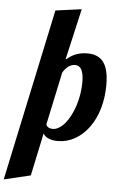

<svg xmlns="http://www.w3.org/2000/svg" viewBox="-155 -796 693 1091"><g transform="rotate(5 191.0 -251.0)"><path d="M117.7 -731.9 266.1 -752 199.7 -461.9H204.1Q252 -504.9 320.8 -504.9Q383.8 -504.9 413.3 -463.9Q442.9 -422.9 442.9 -335.9Q442.9 -263.7 424.6 -200.9Q406.2 -138.2 372.6 -92.3Q338.9 -45.9 293.2 -20Q247.6 5.9 195.8 5.9Q164.1 5.9 142.6 -3.4Q121.1 -12.7 111.8 -29.8L60.1 213.9L-91.3 250ZM231 -101.6Q263.2 -140.6 284.7 -205.6Q305.7 -271 305.7 -339.8Q305.7 -433.1 256.8 -433.1Q237.3 -433.1 219.2 -420.7Q201.2 -408.2 187 -383.8L123 -83Q126 -72.3 136.2 -66.2Q146.5 -60.1 160.6 -60.1Q178.2 -60.1 196.3 -71Q214.4 -82 231 -101.6Z"/></g></svg>

Font: Pattaya
Style: Regular
Weight: 400
Designer: Pablo Impallari / Thai characters Designed by Thanarat Vachiruckul and Suppakit Chalermlarp
Foundry: Pablo Impallari
Version: Version 1.007;September 16, 2023;FontCreator 15.0.0.2934 64-